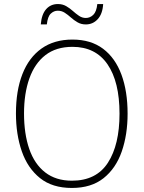

<svg xmlns="http://www.w3.org/2000/svg" viewBox="-20 -921 711 951"><path d="M612 -358Q612 -254 583 -170.5Q554 -87 493 -38.5Q432 10 336 10Q239 10 178 -39Q117 -88 88 -171.5Q59 -255 59 -359Q59 -472 91 -554Q123 -636 185.5 -680.5Q248 -725 339 -725Q430 -725 490.5 -679.5Q551 -634 581.5 -551.5Q612 -469 612 -358ZM99 -359Q99 -258 125 -183Q151 -108 204 -67Q257 -26 336 -26Q457 -26 514.5 -115Q572 -204 572 -358Q572 -516 512.5 -602.5Q453 -689 339 -689Q258 -689 205 -648Q152 -607 125.5 -532.5Q99 -458 99 -359ZM182 -800Q186 -850 208.5 -875.5Q231 -901 267 -901Q290 -901 308 -890.5Q326 -880 341 -866.5Q356 -853 371.5 -842.5Q387 -832 405 -832Q426 -832 442 -847.5Q458 -863 462 -901H491Q488 -852 464 -826Q440 -800 405 -800Q382 -800 364 -810.5Q346 -821 331 -834.5Q316 -848 300.5 -858Q285 -868 266 -868Q247 -868 231.5 -853.5Q216 -839 212 -800Z"/></svg>

Font: Noto Sans Georgian SemiCondensed ExtraLight
Style: Regular
Weight: 200
Width: 4
Designer: Monotype Design Team, Akaki Razmadze
Foundry: Google LLC
Version: Version 2.005; ttfautohint (v1.8.4.7-5d5b)